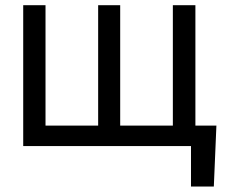

<svg xmlns="http://www.w3.org/2000/svg" viewBox="-20 -550 868 723"><path d="M785.2 152.3H699.2V0H67.4V-530.3H151.4V-77.1H349.6V-530.3H432.6V-77.1H630.9V-530.3H715.8V-77.1H794.9Z"/></svg>

Font: WEMIX Pretendard
Style: Regular
Weight: 400
Designer: Base glyphs from Inter by Rasmus Andersson; Hangeul glyphs from Noto Sans CJK(Source Han Sans) by Jang Soo-young and Kan
Foundry: Kil Hyung-jin
Version: Version 1.000